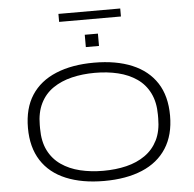

<svg xmlns="http://www.w3.org/2000/svg" viewBox="-64 -1072 1157 1148"><g transform="rotate(-5 514.5 -497.5)"><path d="M515 12Q383 12 286.5 -28Q190 -68 139 -147.5Q88 -227 88 -343Q88 -461 139 -539.5Q190 -618 286.5 -658Q383 -698 515 -698Q648 -698 743.5 -658Q839 -618 890 -539.5Q941 -461 941 -343Q941 -227 890 -147.5Q839 -68 743.5 -28Q648 12 515 12ZM515 -49Q590 -49 654 -64.5Q718 -80 766.5 -114Q815 -148 842 -202Q869 -256 869 -333V-355Q869 -430 842 -484.5Q815 -539 766.5 -572.5Q718 -606 654 -621.5Q590 -637 515 -637Q441 -637 376.5 -621.5Q312 -606 263 -572.5Q214 -539 187 -484.5Q160 -430 160 -355V-333Q160 -256 187 -202Q214 -148 263 -114Q312 -80 376.5 -64.5Q441 -49 515 -49ZM475 -795V-869H554V-795ZM329 -959V-1007H700V-959Z"/></g></svg>

Font: Archivo Expanded ExtraLight
Style: Regular
Weight: 250
Width: 7
Designer: Hector Gatti
Foundry: Omnibus-Type
Version: Version 2.001